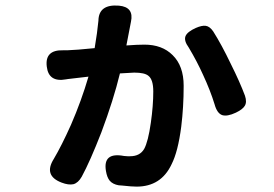

<svg xmlns="http://www.w3.org/2000/svg" viewBox="-20 -638 1020 714"><path d="M488 56Q470 56 434 52Q425 51 421 51Q399 47 388 34Q378 22 374 -2Q362 -73 441 -58Q446 -58 454 -57Q461 -57 464 -57Q500 -57 516 -84Q531 -111 541 -182Q550 -245 550 -298Q550 -342 532 -356Q518 -368 479 -368L426 -365Q402 -266 357 -146Q315 -38 284 19Q271 42 253 47Q235 51 209 41Q141 15 180 -47Q209 -96 244 -174Q283 -264 309 -353L232 -344Q231 -344 229 -343.5Q227 -343 226 -343Q161 -331 154 -390Q146 -453 215 -451Q223 -451 230 -451Q263 -452 332 -459Q342 -518 346 -561Q347 -623 422 -617Q479 -612 467 -557L450 -469Q491 -472 517 -472Q583 -472 622 -433Q663 -393 663 -319Q663 -240 654 -167Q642 -74 618 -27Q579 56 488 56ZM806 -210Q787 -217 778 -250Q762 -302 735 -360Q713 -409 682 -461Q663 -487 670 -504Q677 -520 708 -534Q731 -544 745 -542Q760 -540 773 -521Q804 -472 838 -401Q872 -333 891 -282Q899 -258 890 -244Q882 -231 857 -219Q825 -204 806 -210Z"/></svg>

Font: GenSenRounded2 TW B
Style: Regular
Weight: 700
Version: Version 2.000;PS 2;hotconv 16.6.51;makeotf.lib2.5.65220 DEVE